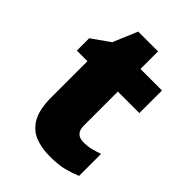

<svg xmlns="http://www.w3.org/2000/svg" viewBox="-199 -756 858 858"><g transform="rotate(45 230.0 -327.0)"><path d="M337 -141Q363 -141 384.5 -146.5Q406 -152 429 -160V-21Q398 -8 363 1Q328 10 274 10Q220 10 179.5 -7Q139 -24 116 -65.5Q93 -107 93 -182V-410H26V-488L111 -548L160 -664H285V-553H421V-410H285V-195Q285 -141 337 -141Z"/></g></svg>

Font: Noto Sans Ethiopic Black
Style: Regular
Weight: 900
Designer: Monotype Design Team
Foundry: Monotype Imaging Inc.
Version: Version 2.102; ttfautohint (v1.8.4.7-5d5b)